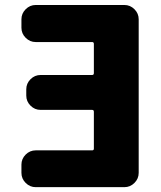

<svg xmlns="http://www.w3.org/2000/svg" viewBox="-20 -775 648 774"><path d="M358.4 -597.7Q358.4 -605.5 351.6 -605.5H124Q100.6 -605.5 83.5 -622.6Q66.4 -639.6 66.4 -663.1V-697.3Q66.4 -720.7 83.5 -737.8Q100.6 -754.9 124 -754.9H481.4Q504.9 -754.9 522 -737.8Q539.1 -720.7 539.1 -697.3V-78.1Q539.1 -54.7 522 -37.6Q504.9 -20.5 481.4 -20.5H124Q100.6 -20.5 83.5 -37.6Q66.4 -54.7 66.4 -78.1V-111.3Q66.4 -134.8 83.5 -151.9Q100.6 -168.9 124 -168.9H351.6Q358.4 -168.9 358.4 -175.8V-324.2Q358.4 -332 351.6 -332H143.6Q120.1 -332 103 -349.1Q85.9 -366.2 85.9 -389.6V-415Q85.9 -438.5 103 -455.6Q120.1 -472.7 143.6 -472.7H351.6Q358.4 -472.7 358.4 -480.5Z"/></svg>

Font: Gen Jyuu Gothic Heavy
Style: Bold
Weight: 900
Designer: [Source Han Sans]
Ryoko NISHIZUKA  (kana & ideographs); Paul D. Hunt (Latin, Greek & Cyrillic); Wenlong ZHANG  (bopomofo
Version: Version 1.002.20150607